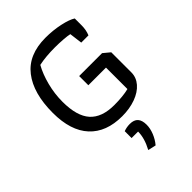

<svg xmlns="http://www.w3.org/2000/svg" viewBox="-255 -736 1108 1108"><g transform="rotate(-45 299.0 -181.5)"><path d="M54 -289Q54 -449 123 -537.5Q192 -626 331 -626Q392 -626 447.5 -614Q503 -602 529 -585V-529Q529 -491 516 -460H457L447 -539Q430 -543 396.5 -545.5Q363 -548 330 -548Q255 -548 199 -536Q172 -488 155.5 -424Q139 -360 139 -295Q139 -178 187.5 -124Q236 -70 337 -70Q408 -70 456 -82V-257H312V-332H499L540 -298V-134Q540 -93 512 -60.5Q484 -28 434.5 -10Q385 8 324 8Q194 8 124 -68Q54 -144 54 -289ZM292 252Q326 189 326 135H273V79Q297 70 323 70Q357 70 373 88Q389 106 389 142Q389 172 376 204.5Q363 237 341 263Z"/></g></svg>

Font: Athiti Medium
Style: Regular
Weight: 500
Designer: CadsonDemak Team
Foundry: CadsonDemak
Version: Version 1.032